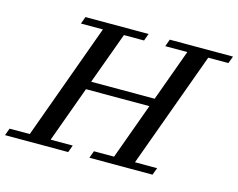

<svg xmlns="http://www.w3.org/2000/svg" viewBox="-138 -803 1170 944"><g transform="rotate(15 447.5 -331.5)"><path d="M-44.4 0 -30.8 -36.6H71.8L286.1 -626.5H174.3L187.5 -663.1H508.8L495.6 -626.5H393.1L296.9 -363.3H620.1L715.8 -626.5H603.5L616.7 -663.1H938.5L924.8 -626.5H822.3L607.4 -36.6H720.2L706.5 0H385.3L398.4 -36.6H501L604.5 -321.3H281.7L178.2 -36.6H290.5L277.3 0Z"/></g></svg>

Font: Elstob 8pt Medium
Style: Italic
Weight: 500
Italic angle: -20°
Designer: Peter S. Baker
Version: Version 1.015